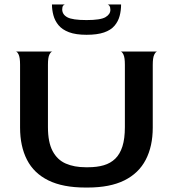

<svg xmlns="http://www.w3.org/2000/svg" viewBox="-20 -831 775 861"><path d="M363 10Q262 10 197 -22Q132 -54 101 -114.5Q70 -175 70 -259V-541Q70 -573 63.5 -586.5Q57 -600 50 -600H215Q208 -599 201.5 -586Q195 -573 195 -541V-261Q195 -193 216 -153.5Q237 -114 275 -97.5Q313 -81 364 -81H375Q415 -81 445.5 -90Q476 -99 497 -119.5Q518 -140 529 -174.5Q540 -209 540 -261V-541Q540 -573 533.5 -586.5Q527 -600 520 -600H685Q678 -599 671.5 -585.5Q665 -572 665 -540V-259Q665 -175 633.5 -114.5Q602 -54 537.5 -22Q473 10 373 10ZM368 -675Q320 -675 289.5 -686.5Q259 -698 242.5 -718Q226 -738 219.5 -762.5Q213 -787 213 -811H272Q268 -811 263.5 -806Q259 -801 259 -789Q259 -766 282 -753.5Q305 -741 368 -741Q431 -741 453 -754Q475 -767 475 -787Q475 -799 470.5 -805Q466 -811 462 -811H523Q523 -784 516.5 -759.5Q510 -735 493.5 -715.5Q477 -696 446.5 -685.5Q416 -675 368 -675Z"/></svg>

Font: Red Rose Medium
Style: Regular
Weight: 500
Designer: Jaikishan Patel
Version: Version 2.000